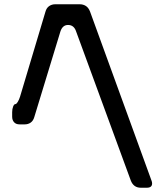

<svg xmlns="http://www.w3.org/2000/svg" viewBox="-20 -775 768 900"><path d="M72 -192H96Q112 -192 124 -200.5Q136 -209 141 -227L263 -627Q273 -658 299 -658Q327 -658 337 -627L593 71Q606 105 640 105H668Q693 105 693 85Q693 78 690 71L402 -721Q395 -739 382.5 -747Q370 -755 354 -755H239Q223 -755 210.5 -746.5Q198 -738 193 -720L74 -322Q72 -315 69 -308.5Q66 -302 63 -297Q57 -287 52 -287Q46 -287 41.5 -275.5Q37 -264 37 -249V-228Q37 -212 46 -202Q55 -192 72 -192Z"/></svg>

Font: WDXL Lubrifont SC
Style: Regular
Weight: 400
Designer: [WDXL Lubrifont] Copyright 2020-2022 (c) NightFurySL2001, Skr-ZERO; [ZCOOL QingKe HuangYou] Copyright 2018-2022 (c) The 
Version: Version 2.001;hotconv 1.1.1;makeotfexe 2.6.0